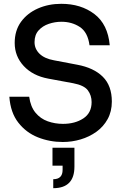

<svg xmlns="http://www.w3.org/2000/svg" viewBox="-20 -732 647 1006"><path d="M309 12Q240 12 178.5 -12.5Q117 -37 76 -89.5Q35 -142 29 -225H133Q140 -173 166 -141.5Q192 -110 230 -96.5Q268 -83 310 -83Q373 -83 416.5 -111.5Q460 -140 460 -197Q460 -232 440.5 -258.5Q421 -285 363 -296L233 -320Q152 -335 104.5 -386Q57 -437 57 -507Q57 -572 90 -617.5Q123 -663 178.5 -687.5Q234 -712 301 -712Q404 -712 474.5 -658.5Q545 -605 555 -495H449Q440 -563 398.5 -590.5Q357 -618 302 -618Q268 -618 235.5 -607Q203 -596 182 -572.5Q161 -549 161 -511Q161 -476 187 -450.5Q213 -425 263 -416L384 -393Q471 -377 518.5 -330Q566 -283 566 -200Q566 -148 544 -108Q522 -68 485 -41.5Q448 -15 402.5 -1.5Q357 12 309 12ZM259 254V207Q308 207 308 158V136H255V42H370V141Q370 254 259 254Z"/></svg>

Font: HostGroteskMedium
Style: Regular
Weight: 500
Designer: Doukan Karapınar based on Poppins by Indian Type Foundry, Jonny Pinhorn
Foundry: Element Type
Version: Version 1.001; ttfautohint (v1.8.4.7-5d5b)